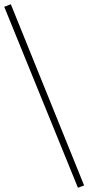

<svg xmlns="http://www.w3.org/2000/svg" viewBox="-40 -750 416 904"><path d="M-20 -718 11 -730 356 123 327 134Z"/></svg>

Font: Maitree ExtraLight
Style: Regular
Weight: 275
Designer: CadsonDemak Team
Foundry: CadsonDemak
Version: Version 1.003